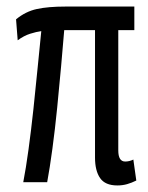

<svg xmlns="http://www.w3.org/2000/svg" viewBox="-20 -556 451 586"><path d="M338 10Q301 10 285.5 -12.5Q270 -35 270 -75V-464H176Q172 -415 166.5 -353.5Q161 -292 154.5 -227Q148 -162 140 -102.5Q132 -43 124 0H51Q59 -41 67 -99.5Q75 -158 82 -223Q89 -288 95 -350.5Q101 -413 106 -461Q91 -459 72 -453Q53 -447 34 -433L29 -497Q58 -521 92.5 -528.5Q127 -536 180 -536H390V-464H341V-97Q341 -63 362 -63Q375 -63 387 -69L396 -5Q382 2 368 6Q354 10 338 10Z"/></svg>

Font: Georama Condensed
Style: Regular
Weight: 400
Width: 3
Designer: Jean-Baptiste Levee
Foundry: Production Type
Version: Version 1.000